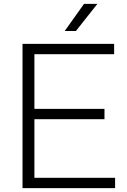

<svg xmlns="http://www.w3.org/2000/svg" viewBox="-20 -965 654 985"><path d="M95.5 0V-740H565.5V-687H156.5V-406.5H516V-353.5H156.5V-53H570.5V0ZM312 -806 411 -945H479.5L369.5 -806Z"/></svg>

Font: Encode Sans SemiExpanded SemiExpanded Light
Style: Regular
Weight: 300
Width: 6
Designer: Multiple Designers
Foundry: Impallari Type
Version: Version 3.000; ttfautohint (v1.8.3) -l 8 -r 50 -G 200 -x 14 